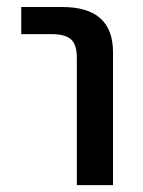

<svg xmlns="http://www.w3.org/2000/svg" viewBox="-20 -540 416 560"><path d="M42 -440.4V-519.5H162.1Q309.6 -519.5 309.6 -387.7V0H204.1V-372.1Q204.1 -409.2 187.5 -424.8Q170.9 -440.4 130.9 -440.4Z"/></svg>

Font: GenEi M Gothic v2 Medium
Style: Regular
Weight: 500
Version: Version 2.0